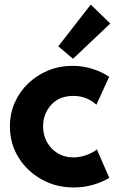

<svg xmlns="http://www.w3.org/2000/svg" viewBox="-20 -825 517 851"><path d="M306.6 5.9Q228.5 5.9 164.3 -30Q100.1 -65.9 62 -127.2Q23.9 -188.5 23.9 -264.6Q23.9 -321.3 45.4 -370.1Q66.9 -418.9 105.2 -455.6Q143.6 -492.2 193.8 -512.7Q244.1 -533.2 301.3 -533.2Q345.7 -533.2 387.9 -520.3Q430.2 -507.3 463.9 -484.9L407.2 -360.8Q387.2 -379.4 361.3 -389.6Q335.4 -399.9 305.2 -399.9Q242.2 -399.9 206.5 -359.9Q170.9 -319.8 170.9 -265.1Q170.9 -226.6 188.2 -195.3Q205.6 -164.1 235.6 -145.8Q265.6 -127.4 304.2 -127.4Q336.4 -127.4 365.7 -138.7Q395 -149.9 409.2 -163.1L464.4 -36.6Q436.5 -19.5 395.5 -6.8Q354.5 5.9 306.6 5.9ZM303.7 -564.5 238.3 -619.6 382.3 -804.7 468.8 -720.7Z"/></svg>

Font: Reddit Sans ExtraBold
Style: Regular
Weight: 800
Designer: Stephen Hutchings
Foundry: Reddit
Version: Version 1.014; ttfautohint (v1.8.4.7-5d5b)